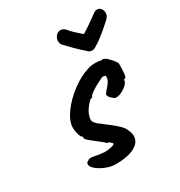

<svg xmlns="http://www.w3.org/2000/svg" viewBox="-155 -736 804 858"><g transform="rotate(-30 247.0 -306.5)"><path d="M86 -46Q86 -58 97 -61L102 -65Q104 -66 110 -66Q114 -67 120 -65.5Q126 -64 130 -64Q137 -62 151 -60L177 -57Q197 -57 214.5 -61Q232 -65 232 -70Q232 -73 224 -80Q216 -87 207 -87Q207 -91 176 -114Q159 -127 143.5 -140Q128 -153 128 -159L129 -161V-166Q122 -166 116 -185Q110 -204 110 -222Q110 -256 140 -297Q170 -338 214.5 -371Q259 -404 299 -416Q314 -423 343 -423Q362 -423 369 -419L377 -421Q389 -421 408 -401Q427 -381 432 -369Q432 -336 430 -316Q428 -296 420 -296Q419 -296 417 -295Q415 -294 415 -290Q415 -276 390.5 -259Q366 -242 346 -242L342 -243Q336 -244 324.5 -255Q313 -266 313 -277Q313 -280 325 -293Q337 -306 345.5 -318.5Q354 -331 354 -345Q354 -350 350.5 -351.5Q347 -353 337 -353Q282 -328 258 -306Q255 -300 252.5 -297Q250 -294 246 -294Q246 -294 246 -294.5Q246 -295 245 -295Q243 -295 232 -283.5Q221 -272 211.5 -257Q202 -242 200 -229L198 -226V-221Q197 -219 197 -213Q197 -204 205 -194.5Q213 -185 237 -168Q282 -134 298.5 -117.5Q315 -101 319 -88Q328 -70 328 -56Q328 -22 292.5 -3.5Q257 15 196 15Q172 15 146.5 5Q121 -5 103.5 -19.5Q86 -34 86 -46ZM358 -478Q343 -478 334 -490Q318 -503 291.5 -529.5Q265 -556 254 -568Q246 -576 246 -590Q246 -605 256 -616.5Q266 -628 280 -628Q295 -628 308 -612Q321 -595 362 -560Q379 -570 403 -586.5Q427 -603 442 -614Q456 -626 467 -626Q479 -626 486.5 -616.5Q494 -607 494 -594Q494 -583 488 -574Q482 -565 442 -531.5Q402 -498 383 -488Q370 -478 358 -478Z"/></g></svg>

Font: Caveat
Style: Bold
Weight: 700
Designer: Pablo Impallari
Foundry: Pablo Impallari
Version: Version 1.500; ttfautohint (v1.6)